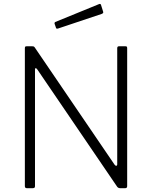

<svg xmlns="http://www.w3.org/2000/svg" viewBox="-20 -984 795 1004"><path d="M636 -742H602C596 -742 593 -738.7 593 -732V-125C593 -119.7 591 -117 587 -117C585 -117 582.3 -119 579 -123L163 -734C161 -737.3 159 -739.5 157 -740.5C155 -741.5 151.7 -742 147 -742H120C116 -742 113.3 -741.3 112 -740C110.7 -738.7 110 -735.7 110 -731V-11C110 -3.7 113.3 0 120 0H152C159.3 0 163 -3.3 163 -10V-621C163 -625 164.2 -627.2 166.5 -627.5C168.8 -627.8 171.7 -625.7 175 -621L593 -7C597 -2.3 602 0 608 0H613H635C641.7 0 645 -3.7 645 -11V-732C645 -736 644.3 -738.7 643 -740C641.7 -741.3 639.3 -742 636 -742ZM519 -924 508 -959C507.3 -961 506.2 -962.3 504.5 -963C502.8 -963.7 501 -963.7 499 -963L269 -869C266.3 -867.7 265 -865.3 265 -862C265 -860 265.3 -858.7 266 -858L272 -841C272.7 -836.3 275 -834 279 -834C281 -834 282.7 -834.3 284 -835L511 -911C517 -913 520 -916 520 -920Z"/></svg>

Font: Libre Franklin ExtraLight
Style: Regular
Weight: 275
Designer: Pablo Impallari, Rodrigo Fuenzalida
Foundry: Impallari Type
Version: Version 1.002; ttfautohint (v1.5)